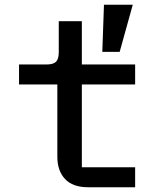

<svg xmlns="http://www.w3.org/2000/svg" viewBox="-20 -787 680 807"><path d="M221 -128V-432H60V-516H176Q204 -516 215.5 -527.5Q227 -539 227 -568V-698H324V-516H548V-432H324V-84H548V0H350Q286 0 253.5 -34.5Q221 -69 221 -128ZM483 -569H410L417 -767H538Z"/></svg>

Font: Writer Medium
Style: Regular
Weight: 500
Monospace: yes
Designer: Mike Abbink, Paul van der Laan, Pieter van Rosmalen
Foundry: Bold Monday
Version: Version 2.001 2020